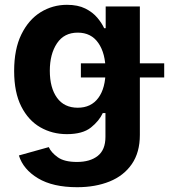

<svg xmlns="http://www.w3.org/2000/svg" viewBox="-20 -573 729 809"><path d="M305.2 215.8Q202.6 215.8 140.1 178.2Q77.6 140.6 59.6 82L185.5 46.9Q195.8 69.8 223.4 89.6Q251 109.4 304.2 109.4Q359.9 109.4 392.1 83.7Q424.3 58.1 424.3 3.9V-96.7H413.1Q397.9 -63.5 363 -35.6Q328.1 -7.8 261.7 -7.8Q200.2 -7.8 149.9 -36.6Q99.6 -65.4 69.6 -124.5Q39.6 -183.6 39.6 -273.9Q39.6 -366.2 70.1 -428.2Q100.6 -490.2 151.1 -521.5Q201.7 -552.7 262.2 -552.7Q308.1 -552.7 339.4 -537.1Q370.6 -521.5 389.9 -498.5Q409.2 -475.6 418.9 -454.1H425.3V-545.9H569.3V-4.4Q569.3 69.3 535.4 118.4Q501.5 167.5 441.7 191.7Q381.8 215.8 305.2 215.8ZM307.6 -119.1Q363.8 -119.1 394.3 -160.4Q424.8 -201.7 424.8 -274.9Q424.8 -347.7 394.5 -391.6Q364.3 -435.5 307.6 -435.5Q250 -435.5 220 -390.4Q189.9 -345.2 189.9 -274.9Q189.9 -203.1 220.2 -161.1Q250.5 -119.1 307.6 -119.1ZM320.8 -246.6V-306.2H671.9V-246.6Z"/></svg>

Font: Inter-Bold
Style: Bold
Weight: 700
Designer: Rasmus Andersson
Foundry: rsms
Version: Version 4.000;git-a52131595